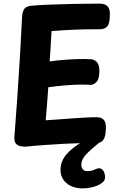

<svg xmlns="http://www.w3.org/2000/svg" viewBox="-20 -797 663 1063"><path d="M121.3 15Q110.3 15 95.1 12.6Q79.8 10.2 68.9 -1.1Q58 -12.4 59.6 -37.1Q67.8 -143.7 75.7 -256.8Q83.6 -370 90.4 -483.6Q97.3 -597.1 102.3 -705.2Q104.3 -735.4 116 -749.7Q127.7 -764 159.9 -765.8Q207.2 -769.8 268.4 -771.9Q329.7 -774 396.9 -775.5Q464.1 -777 529.2 -777Q559.7 -777 574.1 -763.6Q588.4 -750.1 588.4 -718.9Q588.4 -669.3 574.8 -652.2Q561.2 -635 533.1 -635Q486.7 -635 452.2 -634.5Q417.7 -634 388.3 -632.5Q359 -631 330.2 -629.5Q301.4 -628 265.4 -625Q263.4 -591.4 261.8 -565.8Q260.2 -540.1 259 -515.3Q257.8 -490.6 254.8 -457Q298.8 -463 338.8 -466Q378.8 -469 415.3 -470Q451.8 -471 482.8 -469Q499.8 -469 514.9 -454.8Q530 -440.6 530.2 -406Q530.4 -359.6 514.2 -343.3Q498 -327 482 -327Q457 -329 421.6 -328.5Q386.2 -328 342.8 -324.5Q299.4 -321 247.4 -314Q243.4 -263.9 240.4 -220.4Q237.3 -177 233.1 -131Q268.1 -133 304.4 -136Q340.7 -139 377.3 -141.5Q414 -144 449.6 -146Q485.2 -148 517.7 -148Q541.6 -148 554.7 -133.3Q567.8 -118.6 566.2 -83.7Q564.7 -39.8 552.3 -22.9Q540 -6 520 -6Q500 -6 479.5 -6Q459 -6 439 -5Q392 -4 335.8 -1Q279.7 2 224 6Q168.3 10 121.3 15ZM439.4 246Q382 246 348.5 217.2Q315 188.4 315 144Q315 95 349.2 56Q383.4 17 448.7 -20H532.6V-10Q479.9 32.4 455.1 59.6Q430.2 86.7 430.2 114.4Q430.2 130.9 438.7 140.7Q447.1 150.6 463.7 150.6Q482.6 150.6 495.8 145.1Q509 139.7 518 136.4Q532.1 131.4 543.7 139.6Q555.2 147.7 559.2 165.6Q564.2 185.6 559.1 198.3Q553.9 211 533.6 222.7Q514.6 233.9 489.1 239.9Q463.7 246 439.4 246Z"/></svg>

Font: Playpen Sans
Style: Regular
Weight: 400
Designer: Laura Meseguer, Veronika Burian, José Scaglione, Kostas Bartsokas, Vera Evstafieva, Tom Grace, Yorlmar Campos
Foundry: TypeTogether
Version: Version 2.000